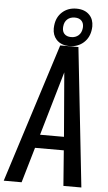

<svg xmlns="http://www.w3.org/2000/svg" viewBox="-70 -1071 626 1113"><g transform="rotate(5 243.5 -515.0)"><path d="M312 -863.3Q337.9 -863.3 355 -878.4Q372.1 -893.6 375 -920.9Q375.5 -924.8 375.5 -928.7Q375.5 -950.2 363.8 -962.9Q350.1 -978 323.7 -978Q297.4 -978 280.5 -962.9Q263.7 -947.8 261.2 -920.9Q260.7 -916 260.7 -911.6Q260.7 -891.1 272 -878.4Q285.6 -863.3 312 -863.3ZM306.6 -810.5Q257.3 -810.5 230 -840.8Q207.5 -865.7 207.5 -904.8Q207.5 -912.6 208.5 -920.9Q213.4 -970.7 246.6 -1000.5Q279.8 -1030.3 329.1 -1030.3Q378.4 -1030.3 405.8 -1001Q429.2 -976.1 429.2 -935.5Q429.2 -928.2 428.2 -920.9Q422.9 -870.6 389.2 -840.6Q355.5 -810.5 306.6 -810.5ZM-4.4 0 253.4 -809.6H359.4L447.3 0H342.8L327.1 -205.6H159.7L99.6 0ZM182.1 -283.7H321.3L290.5 -656.2Z"/></g></svg>

Font: Oswald
Style: Regular
Weight: 400
Designer: Vernon Adams
Foundry: Vernon Adams
Version: 3.0; ttfautohint (v0.94.23-7a4d-dirty) -l 8 -r 50 -G 200 -x 